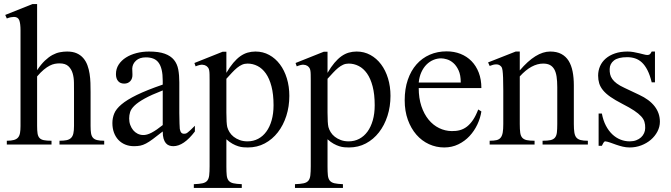

<svg xmlns="http://www.w3.org/2000/svg" viewBox="-20 -715 3320 950"><path d="M274.4 0V-18.6Q295.9 -18.6 309.6 -21.5Q323.2 -24.4 331.5 -32.5Q339.8 -40.5 343 -54.9Q346.2 -69.3 346.2 -91.8V-258.8Q346.2 -280.8 345.9 -305.7Q345.7 -330.6 339.6 -351.8Q333.5 -373 318.6 -387.2Q303.7 -401.4 274.4 -401.4Q263.2 -401.4 251.2 -399.2Q239.3 -397 225.8 -390.1Q212.4 -383.3 197 -370.6Q181.6 -357.9 163.6 -336.9V-91.8Q163.6 -69.3 165.8 -54.9Q168 -40.5 175.3 -32.5Q182.6 -24.4 196.8 -21.5Q210.9 -18.6 234.9 -18.6V0H13.7V-18.6Q35.6 -18.6 49.1 -22.5Q62.5 -26.4 69.6 -34.9Q76.7 -43.5 79.1 -57.4Q81.5 -71.3 81.5 -91.8V-564Q81.5 -599.1 75.2 -615.2Q68.8 -631.3 48.8 -631.3Q42.5 -631.3 33.4 -629.6Q24.4 -627.9 13.7 -623.5L5.9 -641.1L140.6 -694.8H163.6V-367.7Q183.1 -397 202.1 -415Q221.2 -433.1 239.7 -443.1Q258.3 -453.1 276.4 -456.5Q294.4 -460 312 -460Q340.3 -460 359.9 -451.2Q379.4 -442.4 392.3 -427.2Q405.3 -412.1 412.6 -392.1Q419.9 -372.1 423.3 -349.9Q426.8 -327.6 427.5 -304.2Q428.2 -280.8 428.2 -258.8V-91.8Q428.2 -70.3 430.4 -56.2Q432.6 -42 439.7 -33.7Q446.8 -25.4 460 -22Q473.1 -18.6 495.6 -18.6V0Z M785.2 -267.6Q728.5 -245.6 695.6 -227.3Q662.6 -209 645.5 -192.4Q628.4 -175.8 623.8 -160.4Q619.1 -145 619.1 -128.9Q619.1 -111.3 624.5 -96.7Q629.9 -82 638.9 -71Q647.9 -60.1 660.4 -53.7Q672.9 -47.4 687 -46.9Q706.1 -45.9 730.2 -58.6Q754.4 -71.3 785.2 -96.2ZM944.3 -64.5Q889.2 8.3 837.4 8.3Q826.7 8.3 817.1 4.9Q807.6 1.5 800.5 -6.8Q793.5 -15.1 789.3 -29.1Q785.2 -43 785.2 -64.5Q755.9 -41.5 736.6 -27.1Q717.3 -12.7 702.4 -4.9Q687.5 2.9 674.1 5.6Q660.6 8.3 643.1 8.3Q619.1 8.3 599.6 0.2Q580.1 -7.8 565.9 -22.7Q551.8 -37.6 543.9 -58.8Q536.1 -80.1 536.1 -106Q536.1 -130.9 545.2 -153.3Q554.2 -175.8 581.1 -198.5Q607.9 -221.2 656.7 -245.1Q705.6 -269 785.2 -296.4V-314.9Q785.2 -347.2 780 -369.1Q774.9 -391.1 764.6 -405Q754.4 -418.9 738.5 -425Q722.7 -431.2 701.7 -431.2Q670.9 -431.2 653.3 -415.3Q635.7 -399.4 634.3 -376.5L635.3 -347.2Q636.2 -326.2 624.8 -313.7Q613.3 -301.3 594.7 -301.3Q575.2 -301.3 564.5 -313.7Q553.7 -326.2 553.7 -348.1Q553.7 -374.5 567.1 -395.3Q580.6 -416 603.3 -430.4Q626 -444.8 655.5 -452.4Q685.1 -460 717.3 -460Q765.6 -460 795.2 -449.2Q824.7 -438.5 840.8 -418.7Q856.9 -398.9 862.1 -370.8Q867.2 -342.8 867.2 -307.6V-155.3Q867.2 -124 868.2 -104Q869.1 -84 869.6 -77.1Q872.1 -64 877 -58.6Q881.8 -53.2 891.1 -53.2Q895.5 -53.2 899.2 -54.2Q902.8 -55.2 908.4 -59.3Q914.1 -63.5 922.4 -71.3Q930.7 -79.1 944.3 -92.8Z M1411.6 -240.7Q1411.6 -188 1396.7 -141.6Q1381.8 -95.2 1354.7 -60.3Q1327.6 -25.4 1290 -5.4Q1252.4 14.6 1206.5 14.6Q1195.8 14.6 1183.6 13.7Q1171.4 12.7 1158.2 8.5Q1145 4.4 1130.4 -3.7Q1115.7 -11.7 1100.1 -25.9V109.4Q1100.1 135.7 1101.8 152.3Q1103.5 168.9 1111.1 178.5Q1118.7 188 1134 191.7Q1149.4 195.3 1176.3 196.3V214.8H939V196.3Q966.3 195.3 981.9 191.9Q997.6 188.5 1005.4 179Q1013.2 169.4 1015.1 152.3Q1017.1 135.3 1017.1 107.4V-315.9Q1017.1 -334.5 1016.8 -346.4Q1016.6 -358.4 1015.1 -366.5Q1013.7 -374.5 1010.3 -379.4Q1006.8 -384.3 1001 -388.7Q993.2 -394 981.2 -394.8Q969.2 -395.5 947.8 -386.7L941.9 -403.3L1081.5 -459H1100.1V-354.5Q1117.2 -383.8 1134.3 -404.1Q1151.4 -424.3 1168.9 -436.8Q1186.5 -449.2 1205.1 -454.6Q1223.6 -460 1244.1 -460Q1281.2 -460 1312 -443.1Q1342.8 -426.3 1365 -396.7Q1387.2 -367.2 1399.4 -327.1Q1411.6 -287.1 1411.6 -240.7ZM1333.5 -194.3Q1333.5 -248.5 1323.2 -287.6Q1313 -326.7 1295.4 -351.6Q1277.8 -376.5 1254.4 -388.4Q1231 -400.4 1204.6 -400.4Q1189.9 -400.4 1177.5 -394.8Q1165 -389.2 1152.8 -379.2Q1140.6 -369.1 1127.9 -355.5Q1115.2 -341.8 1100.1 -325.2V-157.7Q1100.1 -105.5 1104.5 -86.4Q1107.9 -73.7 1115.7 -61Q1123.5 -48.3 1136.2 -38.3Q1148.9 -28.3 1166 -22Q1183.1 -15.6 1204.6 -15.6Q1233.4 -15.6 1257.1 -28.1Q1280.8 -40.5 1297.6 -63.5Q1314.5 -86.4 1324 -119.6Q1333.5 -152.8 1333.5 -194.3Z M1912.1 -240.7Q1912.1 -188 1897.2 -141.6Q1882.3 -95.2 1855.2 -60.3Q1828.1 -25.4 1790.5 -5.4Q1752.9 14.6 1707 14.6Q1696.3 14.6 1684.1 13.7Q1671.9 12.7 1658.7 8.5Q1645.5 4.4 1630.9 -3.7Q1616.2 -11.7 1600.6 -25.9V109.4Q1600.6 135.7 1602.3 152.3Q1604 168.9 1611.6 178.5Q1619.1 188 1634.5 191.7Q1649.9 195.3 1676.8 196.3V214.8H1439.5V196.3Q1466.8 195.3 1482.4 191.9Q1498 188.5 1505.9 179Q1513.7 169.4 1515.6 152.3Q1517.6 135.3 1517.6 107.4V-315.9Q1517.6 -334.5 1517.3 -346.4Q1517.1 -358.4 1515.6 -366.5Q1514.2 -374.5 1510.7 -379.4Q1507.3 -384.3 1501.5 -388.7Q1493.7 -394 1481.7 -394.8Q1469.7 -395.5 1448.2 -386.7L1442.4 -403.3L1582 -459H1600.6V-354.5Q1617.7 -383.8 1634.8 -404.1Q1651.9 -424.3 1669.4 -436.8Q1687 -449.2 1705.6 -454.6Q1724.1 -460 1744.6 -460Q1781.7 -460 1812.5 -443.1Q1843.3 -426.3 1865.5 -396.7Q1887.7 -367.2 1899.9 -327.1Q1912.1 -287.1 1912.1 -240.7ZM1834 -194.3Q1834 -248.5 1823.7 -287.6Q1813.5 -326.7 1795.9 -351.6Q1778.3 -376.5 1754.9 -388.4Q1731.4 -400.4 1705.1 -400.4Q1690.4 -400.4 1678 -394.8Q1665.5 -389.2 1653.3 -379.2Q1641.1 -369.1 1628.4 -355.5Q1615.7 -341.8 1600.6 -325.2V-157.7Q1600.6 -105.5 1605 -86.4Q1608.4 -73.7 1616.2 -61Q1624 -48.3 1636.7 -38.3Q1649.4 -28.3 1666.5 -22Q1683.6 -15.6 1705.1 -15.6Q1733.9 -15.6 1757.6 -28.1Q1781.2 -40.5 1798.1 -63.5Q1814.9 -86.4 1824.5 -119.6Q1834 -152.8 1834 -194.3Z M2361.8 -163.6Q2356.9 -130.9 2341.8 -98.9Q2326.7 -66.9 2303.2 -41.7Q2279.8 -16.6 2248 -1Q2216.3 14.6 2177.7 14.6Q2138.2 14.6 2102.5 -1.7Q2066.9 -18.1 2040.3 -48.6Q2013.7 -79.1 1998 -122.3Q1982.4 -165.5 1982.4 -218.8Q1982.4 -275.4 1997.8 -320.3Q2013.2 -365.2 2040.8 -396.5Q2068.4 -427.7 2106.4 -444.3Q2144.5 -460.9 2189.9 -460.9Q2227.1 -460.9 2258.5 -448.5Q2290 -436 2313 -412.6Q2335.9 -389.2 2348.9 -355.5Q2361.8 -321.8 2361.8 -279.3H2051.8Q2051.8 -229.5 2064.9 -189.9Q2078.1 -150.4 2100.6 -123Q2123 -95.7 2152.6 -81.3Q2182.1 -66.9 2214.8 -66.4Q2236.8 -65.9 2255.6 -71Q2274.4 -76.2 2290.5 -88.6Q2306.6 -101.1 2320.6 -121.8Q2334.5 -142.6 2346.2 -173.3ZM2259.8 -306.6Q2259.8 -343.8 2249 -366.9Q2238.3 -390.1 2223.1 -403.3Q2208 -416.5 2191.4 -421.4Q2174.8 -426.3 2162.6 -426.3Q2143.1 -426.3 2124.3 -418.5Q2105.5 -410.6 2090.3 -395.5Q2075.2 -380.4 2064.9 -357.9Q2054.7 -335.4 2051.8 -306.6Z M2664.6 0V-18.6Q2689.5 -18.6 2703.9 -21.7Q2718.3 -24.9 2725.8 -33.9Q2733.4 -43 2735.4 -59.1Q2737.3 -75.2 2737.3 -101.1V-283.7Q2737.3 -314 2733.9 -336.2Q2730.5 -358.4 2722.2 -372.6Q2713.9 -386.7 2700.7 -393.6Q2687.5 -400.4 2667.5 -400.4Q2639.2 -400.4 2610.1 -384.8Q2581.1 -369.1 2551.8 -336.9V-101.1Q2551.8 -74.7 2554 -58.6Q2556.2 -42.5 2564 -33.7Q2571.8 -24.9 2586.2 -21.7Q2600.6 -18.6 2625 -18.6V0H2402.8V-18.6Q2423.8 -18.6 2437 -21.7Q2450.2 -24.9 2457.5 -34.2Q2464.8 -43.5 2467.5 -59.6Q2470.2 -75.7 2470.2 -101.1V-267.6Q2470.2 -307.6 2469.2 -330.6Q2468.3 -353.5 2466.6 -365.7Q2464.8 -377.9 2462.2 -382.3Q2459.5 -386.7 2455.6 -389.6Q2439.5 -403.8 2402.8 -388.7L2395 -406.2L2531.7 -460H2551.8V-366.7Q2631.3 -460 2702.1 -460Q2734.9 -460 2757.3 -448Q2779.8 -436 2793.5 -414.1Q2807.1 -392.1 2813.2 -361.3Q2819.3 -330.6 2819.3 -293V-101.1Q2819.3 -76.2 2821.8 -60.1Q2824.2 -43.9 2831.5 -34.9Q2838.9 -25.9 2852.5 -22.2Q2866.2 -18.6 2888.7 -18.6V0Z M3245.1 -112.8Q3245.1 -87.4 3232.9 -64.2Q3220.7 -41 3200.2 -23.4Q3179.7 -5.9 3152.6 4.4Q3125.5 14.6 3095.7 14.6Q3077.6 14.6 3060.8 10.5Q3043.9 6.3 3028.6 1Q3013.2 -4.4 2999.8 -9.3Q2986.3 -14.2 2975.1 -15.6Q2969.7 -15.6 2965.3 -7.8Q2960.9 0 2958 6.3H2941.9V-153.3H2958Q2964.4 -119.1 2977.8 -93.5Q2991.2 -67.9 3009.5 -50.5Q3027.8 -33.2 3049.8 -24.4Q3071.8 -15.6 3095.7 -15.6Q3113.8 -15.6 3127.9 -21Q3142.1 -26.4 3151.9 -35.4Q3161.6 -44.4 3167 -56.4Q3172.4 -68.4 3172.4 -81.5Q3172.9 -98.1 3168.7 -112.1Q3164.6 -126 3152.3 -139.4Q3140.1 -152.8 3117.9 -167.7Q3095.7 -182.6 3059.1 -201.2Q3023.4 -219.7 3000.2 -235.8Q2977.1 -252 2963.6 -268.6Q2950.2 -285.2 2944.8 -302.7Q2939.5 -320.3 2939.5 -340.8Q2939.5 -365.7 2949 -387.5Q2958.5 -409.2 2977.1 -425.3Q2995.6 -441.4 3022.7 -450.7Q3049.8 -460 3085 -460Q3100.1 -460 3115 -457.3Q3129.9 -454.6 3143.1 -451.4Q3156.2 -448.2 3166.5 -445.6Q3176.8 -442.9 3182.6 -442.9Q3189.5 -442.9 3194.1 -445.6Q3198.7 -448.2 3204.6 -460H3220.7V-307.6H3204.6Q3195.8 -343.8 3183.6 -367.7Q3171.4 -391.6 3156.2 -405.8Q3141.1 -419.9 3122.8 -426Q3104.5 -432.1 3083.5 -432.1Q3038.6 -432.1 3017.8 -415.8Q2997.1 -399.4 2996.6 -373.5Q2996.1 -360.4 2998.8 -347.9Q3001.5 -335.4 3009.5 -324Q3017.6 -312.5 3032 -301.8Q3046.4 -291 3069.8 -280.3L3142.1 -246.1Q3192.9 -222.7 3219 -189Q3245.1 -155.3 3245.1 -112.8Z"/></svg>

Font: Doulos SIL Phon
Style: Regular
Weight: 400
Designer: Walt Agee, Victor Gaultney, Peter Martin, Debbi Hosken, Becca Hirsbrunner
Foundry: SIL International
Version: Version 5.000